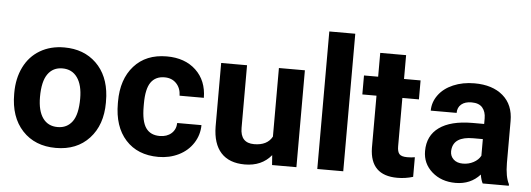

<svg xmlns="http://www.w3.org/2000/svg" viewBox="-49 -892 2885 1043"><g transform="rotate(5 1393.0 -370.0)"><path d="M32.2 -269Q32.2 -347.7 62.5 -409.2Q92.8 -470.7 149.7 -504.4Q206.5 -538.1 281.7 -538.1Q388.7 -538.1 456.3 -472.7Q523.9 -407.2 531.7 -294.9L532.7 -258.8Q532.7 -137.2 464.8 -63.7Q397 9.8 282.7 9.8Q168.5 9.8 100.3 -63.5Q32.2 -136.7 32.2 -262.7ZM173.3 -258.8Q173.3 -183.6 201.7 -143.8Q230 -104 282.7 -104Q334 -104 362.8 -143.3Q391.6 -182.6 391.6 -269Q391.6 -342.8 362.8 -383.3Q334 -423.8 281.7 -423.8Q230 -423.8 201.7 -383.5Q173.3 -343.3 173.3 -258.8Z M839.4 -104Q878.4 -104 902.8 -125.5Q927.2 -147 928.2 -182.6H1060.5Q1060.1 -128.9 1031.2 -84.2Q1002.4 -39.6 952.4 -14.9Q902.3 9.8 841.8 9.8Q728.5 9.8 663.1 -62.3Q597.7 -134.3 597.7 -261.2V-270.5Q597.7 -392.6 662.6 -465.3Q727.5 -538.1 840.8 -538.1Q939.9 -538.1 999.8 -481.7Q1059.6 -425.3 1060.5 -331.5H928.2Q927.2 -372.6 902.8 -398.2Q878.4 -423.8 838.4 -423.8Q789.1 -423.8 763.9 -387.9Q738.8 -352.1 738.8 -271.5V-256.8Q738.8 -175.3 763.7 -139.6Q788.6 -104 839.4 -104Z M1457.5 -53.7Q1405.3 9.8 1313 9.8Q1228 9.8 1183.3 -39.1Q1138.7 -87.9 1137.7 -182.1V-528.3H1278.8V-187Q1278.8 -104.5 1354 -104.5Q1425.8 -104.5 1452.6 -154.3V-528.3H1594.2V0H1461.4Z M1849.6 0H1708V-750H1849.6Z M2134.8 -658.2V-528.3H2225.1V-424.8H2134.8V-161.1Q2134.8 -131.8 2146 -119.1Q2157.2 -106.4 2189 -106.4Q2212.4 -106.4 2230.5 -109.9V-2.9Q2189 9.8 2145 9.8Q1996.6 9.8 1993.7 -140.1V-424.8H1916.5V-528.3H1993.7V-658.2Z M2609.9 0Q2600.1 -19 2595.7 -47.4Q2544.4 9.8 2462.4 9.8Q2384.8 9.8 2333.7 -35.2Q2282.7 -80.1 2282.7 -148.4Q2282.7 -232.4 2345 -277.3Q2407.2 -322.3 2524.9 -322.8H2589.8V-353Q2589.8 -389.6 2571 -411.6Q2552.2 -433.6 2511.7 -433.6Q2476.1 -433.6 2455.8 -416.5Q2435.5 -399.4 2435.5 -369.6H2294.4Q2294.4 -415.5 2322.8 -454.6Q2351.1 -493.7 2402.8 -515.9Q2454.6 -538.1 2519 -538.1Q2616.7 -538.1 2674.1 -489Q2731.4 -439.9 2731.4 -351.1V-122.1Q2731.9 -46.9 2752.4 -8.3V0ZM2493.2 -98.1Q2524.4 -98.1 2550.8 -112.1Q2577.1 -126 2589.8 -149.4V-240.2H2537.1Q2431.2 -240.2 2424.3 -167L2423.8 -158.7Q2423.8 -132.3 2442.4 -115.2Q2460.9 -98.1 2493.2 -98.1Z"/></g></svg>

Font: TypoPRO Roboto
Style: Bold
Weight: 700
Designer: Google
Version: Version 2.136; 2016